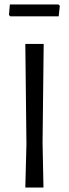

<svg xmlns="http://www.w3.org/2000/svg" viewBox="-20 -837 308 857"><path d="M241 -817 247 -811 242 -764H26L20 -770L24 -817ZM175 -641 170 -200 174 0H93L98 -193L93 -641Z"/></svg>

Font: Alegreya Sans SC
Style: Regular
Weight: 400
Designer: Juan Pablo del Peral
Foundry: Huerta Tipografica
Version: Version 2.007